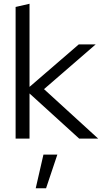

<svg xmlns="http://www.w3.org/2000/svg" viewBox="-20 -737 542 1021"><path d="M63 0H137V-240L401 0H502L214 -263L489 -501H399L137 -275V-717L63 -700ZM170 264H225L285 85H211Z"/></svg>

Font: Red Hat Display
Style: Regular
Weight: 400
Designer: Pentagram, MCKL
Foundry: Pentagram, MCKL
Version: Version 1.023